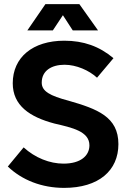

<svg xmlns="http://www.w3.org/2000/svg" viewBox="-20 -906 621 934"><path d="M113 -758H237L286 -832L334 -758H457L366 -886H201ZM292 8C460 8 556 -76 556 -205C556 -338 453 -376 314 -416C223 -440 183 -462 183 -504C183 -563 232 -591 294 -591C351 -591 413 -564 452 -528L532 -623C463 -681 386 -708 293 -708C139 -708 42 -627 42 -501C42 -393 124 -337 245 -305C331 -285 415 -267 415 -199C415 -149 373 -110 289 -110C222 -110 151 -138 95 -189L18 -96C87 -30 183 8 292 8Z"/></svg>

Font: Arthouse Owned
Style: Bold
Weight: 700
Designer: Jeremy Tribby
Foundry: Tribby Type
Version: Version 1.000;PS 001.000;hotconv 1.0.88;makeotf.lib2.5.64775